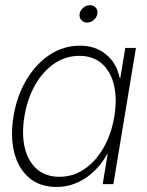

<svg xmlns="http://www.w3.org/2000/svg" viewBox="-20 -724 577 755"><path d="M202.6 11.2Q136.7 11.2 94.5 -24.9Q52.2 -61 36.1 -123.8Q20 -186.5 33.2 -267.1Q46.4 -346.7 83.5 -409.4Q120.6 -472.2 175 -508.3Q229.5 -544.4 294.4 -544.4Q354.5 -544.4 396.2 -510.7Q438 -477.1 450.7 -417.5H453.1L472.7 -535.6H514.6L425.8 0H383.8L403.3 -117.2H400.9Q367.2 -57.1 314.9 -22.9Q262.7 11.2 202.6 11.2ZM213.4 -28.8Q268.1 -28.8 312.7 -59.6Q357.4 -90.3 387.9 -144.3Q418.5 -198.2 429.7 -267.1Q440.9 -335.4 428.2 -389.2Q415.5 -442.9 380.9 -473.6Q346.2 -504.4 292 -504.4Q238.8 -504.4 194.1 -474.4Q149.4 -444.3 118.7 -390.9Q87.9 -337.4 76.2 -267.1Q64.5 -196.8 77.4 -143.1Q90.3 -89.4 125 -59.1Q159.7 -28.8 213.4 -28.8ZM322.3 -635.3Q308.1 -635.3 299.6 -645.3Q291 -655.3 293 -669.4Q295.4 -683.6 307.4 -693.6Q319.3 -703.6 333.5 -703.6Q348.1 -703.6 356.7 -693.6Q365.2 -683.6 362.8 -669.4Q360.4 -655.3 348.6 -645.3Q336.9 -635.3 322.3 -635.3Z"/></svg>

Font: Inter Display Extra Light
Style: Italic
Weight: 200
Italic angle: -9.39999°
Designer: Rasmus Andersson
Foundry: rsms
Version: Version 4.000;git-4fc901f